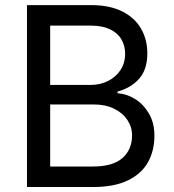

<svg xmlns="http://www.w3.org/2000/svg" viewBox="-20 -748 694 768"><path d="M87.9 -727.5H345.7Q418.9 -727.5 469.2 -702.1Q519.5 -676.8 544.4 -633.1Q569.3 -589.4 569.3 -534.7Q569.3 -469.7 536.4 -432.9Q503.4 -396 450.2 -381.8V-375Q485.8 -373 519.8 -352.3Q553.7 -331.5 575.7 -293.9Q597.7 -256.3 597.7 -205.6Q597.7 -145 571.8 -98.9Q545.9 -52.7 491.5 -26.4Q437 0 354 0H87.9ZM508.3 -206.5Q508.3 -239.7 489.5 -268.1Q470.7 -296.4 436.3 -313.2Q401.9 -330.1 356.4 -330.1H180.7V-82H351.6Q432.1 -82 470.2 -116.2Q508.3 -150.4 508.3 -206.5ZM480.5 -532.7Q480.5 -564.9 465.6 -590.6Q450.7 -616.2 419.9 -630.9Q389.2 -645.5 343.8 -645.5H180.7V-408.2H340.8Q379.9 -408.2 411.6 -423.8Q443.4 -439.5 461.9 -467.8Q480.5 -496.1 480.5 -532.7Z"/></svg>

Font: Inter RS Variable
Style: Regular
Weight: 400
Designer: Rasmus Andersson (customised by Maria Ramos and Noel Pretorius)
Foundry: rsms
Version: Version 3.001;Glyphs 3.2.3 (3260)